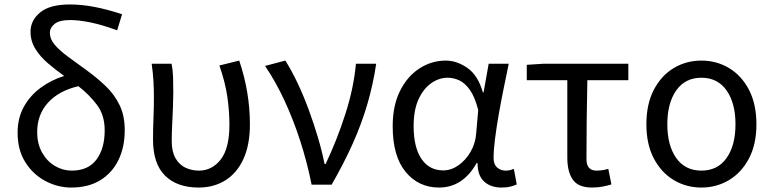

<svg xmlns="http://www.w3.org/2000/svg" viewBox="-20 -829 3467 862"><path d="M300 13Q239 13 183.5 -16.5Q128 -46 93.5 -101Q59 -156 59 -233Q59 -299 87 -349.5Q115 -400 162.5 -435Q210 -470 268 -488Q229 -516 194.5 -545.5Q160 -575 138.5 -610Q117 -645 117 -687Q117 -737 160 -773Q203 -809 295 -809Q396 -809 528 -765L506 -693Q437 -718 385.5 -728.5Q334 -739 294 -739Q247 -739 225.5 -722Q204 -705 204 -682Q204 -653 226.5 -627Q249 -601 286 -574Q323 -547 367 -515Q414 -481 453.5 -443.5Q493 -406 516.5 -358Q540 -310 540 -245Q540 -168 511.5 -110Q483 -52 429.5 -19.5Q376 13 300 13ZM302 -63Q376 -63 413 -112.5Q450 -162 450 -244Q450 -312 415.5 -358Q381 -404 332 -442Q245 -422 196 -368.5Q147 -315 147 -236Q147 -183 169 -144Q191 -105 226.5 -84Q262 -63 302 -63Z M872 13Q775 13 721 -40.5Q667 -94 667 -202Q667 -250 669 -298Q671 -346 671 -394Q671 -427 669 -463.5Q667 -500 661 -543H750Q756 -515 757 -483.5Q758 -452 758 -416Q758 -386 756.5 -347.5Q755 -309 753 -269.5Q751 -230 751 -196Q751 -148 768 -118.5Q785 -89 813 -76Q841 -63 873 -63Q932 -63 971 -113Q1010 -163 1010 -269Q1010 -331 1000.5 -395.5Q991 -460 965 -535L1054 -557Q1102 -415 1102 -271Q1102 -179 1073 -115.5Q1044 -52 992 -19.5Q940 13 872 13Z M1379 0Q1359 -100 1328 -196Q1297 -292 1257 -378Q1217 -464 1170 -533L1261 -557Q1289 -513 1316 -456Q1343 -399 1366 -336.5Q1389 -274 1407.5 -211.5Q1426 -149 1437 -93H1442Q1492 -198 1530 -315.5Q1568 -433 1578 -543H1669Q1655 -449 1629 -360.5Q1603 -272 1563.5 -184Q1524 -96 1469 0Z M1951 13Q1859 13 1801 -57.5Q1743 -128 1743 -262Q1743 -355 1776 -421Q1809 -487 1863.5 -522Q1918 -557 1981 -557Q2031 -557 2078.5 -524Q2126 -491 2148 -414H2151L2174 -543H2264Q2253 -489 2241 -430.5Q2229 -372 2219 -314.5Q2209 -257 2202.5 -206.5Q2196 -156 2196 -119Q2196 -91 2212 -77Q2228 -63 2250 -63Q2269 -63 2287 -71L2300 -1Q2290 4 2272.5 8.5Q2255 13 2231 13Q2183 13 2153.5 -14Q2124 -41 2124 -97H2120Q2058 13 1951 13ZM1970 -64Q2006 -64 2038.5 -87Q2071 -110 2093 -148Q2115 -186 2118 -232L2127 -335Q2112 -394 2089.5 -425.5Q2067 -457 2041.5 -468.5Q2016 -480 1990 -480Q1951 -480 1916 -455.5Q1881 -431 1859 -383Q1837 -335 1837 -263Q1837 -168 1872 -116Q1907 -64 1970 -64Z M2638 13Q2577 13 2552 -22Q2527 -57 2527 -122V-469H2345V-538L2422 -543H2801V-469H2617Q2615 -377 2614 -288Q2613 -199 2613 -116Q2613 -88 2624.5 -75.5Q2636 -63 2658 -63Q2672 -63 2685 -65Q2698 -67 2711 -71L2725 -1Q2709 4 2686.5 8.5Q2664 13 2638 13Z M3129 13Q3061 13 3005 -20.5Q2949 -54 2915.5 -117.5Q2882 -181 2882 -271Q2882 -362 2915.5 -426Q2949 -490 3005 -523.5Q3061 -557 3129 -557Q3197 -557 3253 -523.5Q3309 -490 3342.5 -426Q3376 -362 3376 -271Q3376 -181 3342.5 -117.5Q3309 -54 3253 -20.5Q3197 13 3129 13ZM3129 -63Q3202 -63 3242 -119.5Q3282 -176 3282 -271Q3282 -366 3242 -423Q3202 -480 3129 -480Q3056 -480 3016 -423Q2976 -366 2976 -271Q2976 -176 3016 -119.5Q3056 -63 3129 -63Z"/></svg>

Font: Chocolate Classical Sans
Style: Regular
Weight: 400
Designer: 田海東、宇文滿月
Foundry: Moonlit Owen
Version: Version 1.001